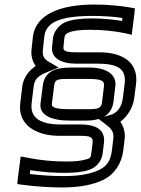

<svg xmlns="http://www.w3.org/2000/svg" viewBox="-20 -684 620 844"><path d="M282 -337H367C427 -337 440 -329 437 -305L429 -238C426 -208 414 -204 367 -204H290C222 -204 206 -212 208 -228L218 -307C221 -335 232 -337 282 -337ZM570 -253 578 -315C589 -404 527 -454 416 -454H321C267 -454 257 -460 259 -478L263 -517C265 -531 268 -534 282 -541C300 -549 329 -553 376 -553C430 -553 481 -548 530 -538L559 -531L563 -562L571 -626L573 -647L553 -651C506 -659 452 -664 394 -664C237 -664 137 -616 125 -525L119 -470C115 -441 122 -414 137 -394C104 -372 83 -340 78 -305L69 -230C57 -131 145 -87 240 -87H327C377 -87 390 -83 387 -55L381 -8C379 8 377 11 361 16C339 23 311 26 271 26C215 26 158 21 99 9L71 4L67 34L58 103L56 125L77 128C137 136 197 140 255 140C326 140 388 129 433 107C482 84 515 35 522 -23L528 -74C531 -101 524 -127 509 -149C540 -172 565 -211 570 -253ZM520 -253C515 -212 494 -186 463 -178L437 -171C459 -183 475 -205 479 -238L487 -305C494 -357 446 -387 374 -387H289C232 -387 176 -375 168 -307L158 -228C152 -179 205 -154 284 -154H361C379 -154 397 -156 414 -161L450 -133C474 -115 481 -99 478 -74L472 -23C466 23 450 46 416 63C378 81 328 90 261 90C211 90 162 87 111 81L113 64C164 72 215 76 265 76C307 76 344 72 371 63C403 53 427 24 431 -8L437 -55C445 -122 389 -137 333 -137H246C162 -137 111 -163 119 -230L128 -305C132 -335 147 -351 187 -367L238 -387L195 -412C172 -425 165 -440 169 -470L175 -525C183 -586 243 -614 387 -614C435 -614 479 -611 518 -605L517 -592C473 -599 428 -603 382 -603C332 -603 291 -597 266 -586C238 -573 217 -546 213 -517L209 -478C203 -430 248 -404 315 -404H410C504 -404 535 -378 528 -315L520 -253Z"/></svg>

Font: Gamestation Text Outline
Style: Italic
Weight: 400
Designer: Jonas Hecksher
Foundry: Jonas Hecksher, Playtypeª, e-types AS
Version: Version 1.003